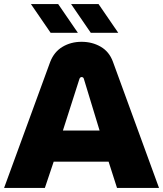

<svg xmlns="http://www.w3.org/2000/svg" viewBox="-20 -917 796 937"><path d="M0 0 225 -615Q244 -664 285 -688.5Q326 -713 378 -713Q430 -713 471.5 -689Q513 -665 531 -616L756 0H551L510 -128H242L199 0ZM287 -280H466L389 -533Q388 -537 385 -539Q382 -541 378 -541Q375 -541 372.5 -539Q370 -537 368 -533ZM423 -757 327 -897H461L557 -757ZM227 -757 131 -897H264L360 -757Z"/></svg>

Font: MuseoModerno Thin ExtraBold
Style: Regular
Weight: 800
Version: Version 1.002